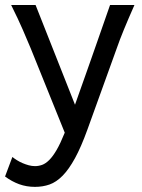

<svg xmlns="http://www.w3.org/2000/svg" viewBox="-30 -518 567 768"><path d="M319.8 0Q294.4 70.3 270 114.7Q245.6 159.2 220.5 184.8Q195.3 210.4 168.2 220Q141.1 229.5 109.9 229.5Q76.2 229.5 46.6 218.8Q17.1 208 -9.8 188L19.5 109.9Q27.3 116.2 37.8 122.8Q48.3 129.4 60.3 134.5Q72.3 139.6 85 143.1Q97.7 146.5 109.9 146.5Q124.5 146.5 138.7 141.4Q152.8 136.2 167.2 121.8Q181.6 107.4 196.8 81.3Q211.9 55.2 229 12.7L92.8 -324.7Q79.1 -357.9 61 -399.4Q43 -440.9 14.6 -498H112.3L270 -99.1Q279.3 -125.5 290.3 -156.5Q301.3 -187.5 313 -220.5Q324.7 -253.4 336.4 -286.9Q348.1 -320.3 358.9 -351.1Q384.3 -423.3 410.2 -498H507.8Q495.1 -469.7 484.9 -445.6Q474.6 -421.4 465.8 -400.1Q457 -378.9 450 -360.4Q442.9 -341.8 437 -324.7Z"/></svg>

Font: Andika CyrE
Style: Regular
Weight: 400
Designer: Victor Gaultney, Annie Olsen, Julie Remington, Don Collingsworth, Eric Hays, Becca Hirsbrunner
Foundry: SIL International
Version: Version 5.000